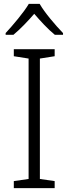

<svg xmlns="http://www.w3.org/2000/svg" viewBox="-20 -967 351 987"><path d="M184 -947H128C103 -904 46 -837 9 -797V-788H49C85 -818 124 -859 156 -896C188 -859 226 -817 262 -788H304V-797C266 -836 208 -904 184 -947ZM261 0V-36L185 -47V-666L261 -678V-714H51V-678L127 -666V-47L51 -36V0Z"/></svg>

Font: Noto Sans Bengali Light
Style: Regular
Weight: 300
Designer: Jelle Bosma - Monotype Design Team
Foundry: Monotype Imaging Inc.
Version: Version 2.003